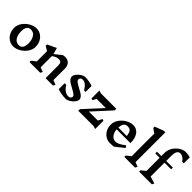

<svg xmlns="http://www.w3.org/2000/svg" viewBox="259 -2241 3617 3617"><g transform="rotate(45 2067.0 -432.5)"><path d="M609 -284Q609 -206 561.5 -138.5Q514 -71 442 -30.5Q370 10 303 10Q236 10 182.5 -24.5Q129 -59 98.5 -118Q68 -177 68 -249Q68 -327 115.5 -394.5Q163 -462 235 -502.5Q307 -543 374 -543Q442 -543 495.5 -508.5Q549 -474 579 -415Q609 -356 609 -284ZM208 -297Q208 -204 247.5 -142Q287 -80 361 -80Q414 -80 441 -120Q468 -160 468 -237Q468 -329 428.5 -390.5Q389 -452 316 -452Q208 -452 208 -297Z M1355 1H1158V-333Q1158 -386 1141 -407.5Q1124 -429 1082 -429Q1051 -429 1020 -418Q989 -407 948 -376V-77L1038 -44L1015 1H729V-35L818 -106V-378L729 -431V-467L907 -552L942 -425L1080 -535Q1103 -543 1136 -543Q1206 -543 1247 -501.5Q1288 -460 1288 -389V-78L1378 -44Z M1646 -216Q1593 -244 1561.5 -264Q1530 -284 1507.5 -310.5Q1485 -337 1485 -369Q1485 -405 1516 -446Q1547 -487 1592.5 -515Q1638 -543 1676 -543Q1723 -543 1785 -531.5Q1847 -520 1875 -506V-349H1832Q1801 -408 1760 -441.5Q1719 -475 1675 -475Q1646 -475 1628.5 -459.5Q1611 -444 1611 -421Q1611 -392 1642 -369Q1673 -346 1738 -311Q1789 -285 1820 -265.5Q1851 -246 1873 -220.5Q1895 -195 1895 -164Q1895 -127 1862.5 -86.5Q1830 -46 1783.5 -18Q1737 10 1698 10Q1648 10 1578.5 -2Q1509 -14 1480 -27V-185H1523Q1557 -125 1604 -91.5Q1651 -58 1699 -58Q1730 -58 1749 -74Q1768 -90 1768 -112Q1768 -138 1738 -160.5Q1708 -183 1646 -216Z M2418 -130 2461 -213 2496 -202V18L2436 0H2028V-43L2359 -403H2115L2075 -329L2040 -341V-551L2100 -533H2508V-490L2179 -130Z M2984 1Q2941 10 2880 10Q2813 10 2759.5 -24.5Q2706 -59 2675.5 -118Q2645 -177 2645 -249Q2645 -327 2692.5 -394.5Q2740 -462 2812 -502.5Q2884 -543 2951 -543Q3048 -543 3101.5 -467Q3155 -391 3154 -264H2786Q2793 -184 2832 -133.5Q2871 -83 2938 -83Q3004 -83 3126 -177L3156 -136ZM2786 -310H3011Q3002 -361 2992.5 -389Q2983 -417 2960 -434.5Q2937 -452 2893 -452H2894Q2791 -452 2786 -310Z M3542 1H3256V-35L3345 -106V-708L3256 -770V-806L3432 -873H3475V-78L3565 -44Z M4134 -864V-705H4091Q4066 -746 4030 -769.5Q3994 -793 3957 -793Q3913 -793 3890.5 -754Q3868 -715 3868 -640V-503H4045V-457H3868V-87L4010 -45L3988 0H3649V-36L3738 -107V-457H3621V-503H3738V-589Q3738 -667 3780.5 -734.5Q3823 -802 3887.5 -842.5Q3952 -883 4013 -883Q4042 -883 4079.5 -877Q4117 -871 4134 -864Z"/></g></svg>

Font: Inknut Antiqua Medium
Style: Regular
Weight: 500
Designer: Claus Eggers Sørensen
Foundry: Claus Eggers Sørensen
Version: Version 1.003; ttfautohint (v1.8.2) -l 8 -r 50 -G 200 -x 14 